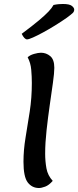

<svg xmlns="http://www.w3.org/2000/svg" viewBox="-20 -938 393 965"><path d="M176 7Q141 7 119.5 -21Q98 -49 98 -125Q98 -184 108.5 -247Q119 -310 129.5 -378Q140 -446 140 -521Q140 -553 137 -587.5Q134 -622 119 -650Q130 -661 151 -667Q172 -673 186 -673Q212 -673 232.5 -656Q253 -639 253 -597Q253 -572 246 -522Q239 -472 230 -409.5Q221 -347 214 -283Q207 -219 207 -166Q207 -127 213.5 -91.5Q220 -56 245 -29Q226 -7 207 0Q188 7 176 7ZM116 -740Q103 -740 89 -768Q144 -809 175.5 -835.5Q207 -862 224 -880Q241 -898 249 -913Q263 -916 274.5 -917Q286 -918 296 -918Q329 -918 341 -908.5Q353 -899 353 -890Q353 -880 346 -873Q339 -866 316 -849Q289 -830 257.5 -810.5Q226 -791 196.5 -775Q167 -759 145.5 -749.5Q124 -740 116 -740Z"/></svg>

Font: Paprika
Style: Regular
Weight: 400
Designer: Eduardo Rodriguez Tunni
Foundry: Eduardo Rodriguez Tunni
Version: Version 1.010; ttfautohint (v1.8.3)